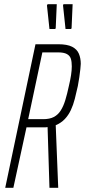

<svg xmlns="http://www.w3.org/2000/svg" viewBox="-20 -900 407 920"><path d="M5 0 150 -688H259Q302 -688 325.5 -676Q349 -664 358 -642.5Q367 -621 367 -594Q367 -587 365 -569Q363 -551 360 -529.5Q357 -508 353 -488Q346 -456 338.5 -426.5Q331 -397 319.5 -372.5Q308 -348 290.5 -329.5Q273 -311 247 -300L259 0H217L208 -291Q204 -290 199 -290Q194 -290 190 -290H107L44 0ZM115 -329H187Q218 -329 238 -339.5Q258 -350 271 -370.5Q284 -391 293 -420.5Q302 -450 310 -488Q317 -517 320.5 -540.5Q324 -564 324 -582Q324 -604 319.5 -618.5Q315 -633 300.5 -641Q286 -649 258 -649H183ZM245 -761H217L205 -874L208 -880H252L247 -766ZM321 -761H294L282 -874L284 -880H328L323 -766Z"/></svg>

Font: Saira UltraCondensed ExtraLight
Style: Italic
Weight: 250
Width: 1
Italic angle: -12°
Designer: Hector Gatti with collaboration of the Omnibus-Type team
Foundry: Omnibus-Type
Version: Version 1.101